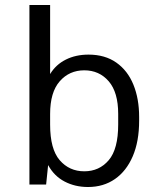

<svg xmlns="http://www.w3.org/2000/svg" viewBox="-20 -740 640 770"><path d="M333 10Q281 10 239 -12Q197 -34 173 -78L165 0H98V-720H181V-443Q204 -481 244 -501Q284 -521 335 -521Q401 -521 446.5 -489Q492 -457 515 -400.5Q538 -344 538 -271V-256Q538 -173 512.5 -113.5Q487 -54 441 -22Q395 10 333 10ZM318 -53Q378 -53 416 -97.5Q454 -142 454 -241V-283Q454 -370 416 -414Q378 -458 318 -458Q258 -458 219.5 -414Q181 -370 181 -283V-240Q181 -142 219.5 -97.5Q258 -53 318 -53Z"/></svg>

Font: Chivo Mono Light
Style: Regular
Weight: 300
Monospace: yes
Designer: Hector Gatti
Foundry: Omnibus-Type
Version: Version 1.008